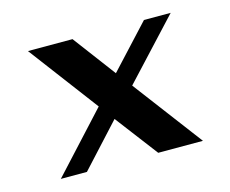

<svg xmlns="http://www.w3.org/2000/svg" viewBox="-66 -612 681 569"><g transform="rotate(-15 275.0 -327.5)"><path d="M136.2 -131.8H56.2L220.2 -310.1L60.1 -522.9H196.8L294.9 -392.1L416 -522.9H498L332 -344.2L492.2 -131.8H355L255.9 -262.2Z"/></g></svg>

Font: Uncial Antiqua
Style: Regular
Weight: 400
Version: Version 1.000